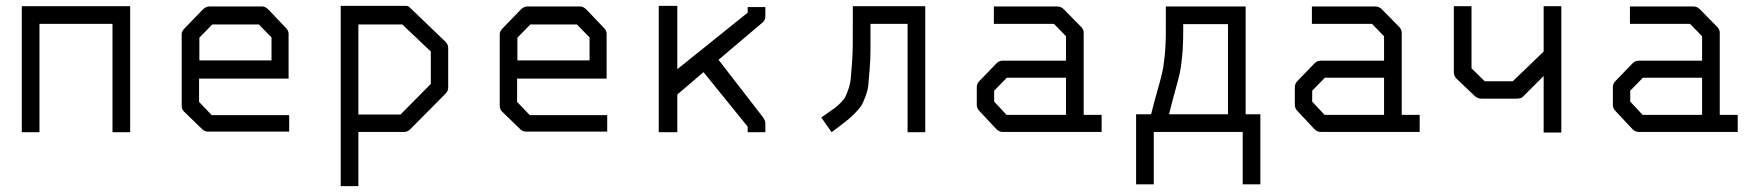

<svg xmlns="http://www.w3.org/2000/svg" viewBox="-20 -498 5980 652"><path d="M114 -49H54V-477H422V-49H362V-417H114Z M656 -231V-152L699 -107H962V-51H687Q675 -51 667 -59L605 -119Q597 -127 597 -140V-382Q597 -392 607 -402L668 -465Q679 -476 690 -476H871Q881 -476 892 -465L951 -403Q960 -394 960 -383V-231ZM657 -293H902V-371L859 -415H701L657 -370Z M1137 -478H1357Q1366 -478 1370 -474L1493 -356Q1502 -347 1502 -335V-201Q1502 -189 1493 -180L1373 -59Q1364 -50 1353 -50H1197V134H1137ZM1197 -415V-109H1340L1443 -213V-323L1346 -415Z M1736 -231V-152L1779 -107H2042V-51H1767Q1755 -51 1747 -59L1685 -119Q1677 -127 1677 -140V-382Q1677 -392 1687 -402L1748 -465Q1759 -476 1770 -476H1951Q1961 -476 1972 -465L2031 -403Q2040 -394 2040 -383V-231ZM1737 -293H1982V-371L1939 -415H1781L1737 -370Z M2280 -177V-49H2217V-478H2280V-263L2519 -455V-474H2579V-443Q2579 -429.5 2570 -422L2420 -295L2570 -101Q2579 -88.5 2579 -80V-49H2519V-68L2369 -253Z M3122 -49H3062V-417H2936Q2936 -360 2936 -328Q2936 -296 2933 -260.5Q2930 -225 2928.5 -208.5Q2927 -192 2918.8 -170Q2910.5 -148 2905.2 -139.5Q2900 -131 2883.8 -114.2Q2867.5 -97.5 2856 -88.8Q2844.5 -80 2818.5 -60Q2809 -53 2804 -49L2769 -99Q2777.5 -105 2792.5 -115.5Q2809.5 -127.5 2817 -133Q2824.5 -138.5 2835.8 -150Q2847 -161.5 2851 -169.8Q2855 -178 2861.2 -195.8Q2867.5 -213.5 2869 -231.5Q2870.5 -249.5 2873 -280.5Q2875.5 -311.5 2875.8 -346.2Q2876 -381 2876 -432V-477H3122Z M3600 -108V-234H3399L3356 -190V-153L3398 -108ZM3660 -108H3721V-50H3385Q3373 -50 3364 -59L3306 -121Q3297 -130 3297 -142V-202Q3297 -214 3306 -223L3365 -284Q3373 -292 3386 -292H3600V-375L3559 -417H3355V-476H3571Q3583 -476 3592 -467L3651 -407Q3660 -398 3660 -387Z M3898 128H3838V-110H3889Q3897.5 -144.5 3909.5 -187Q3921.5 -229.5 3926.2 -249.5Q3931 -269.5 3935 -307.2Q3939 -345 3939 -396V-445V-476H4210V-110H4260V128H4200V-50H3898ZM3950 -110H4150V-416H3998V-394Q3998 -343 3994.2 -305.5Q3990.5 -268 3986 -248.2Q3981.5 -228.5 3969.8 -186.2Q3958 -144 3950 -110Z M4680 -108V-234H4479L4436 -190V-153L4478 -108ZM4740 -108H4801V-50H4465Q4453 -50 4444 -59L4386 -121Q4377 -130 4377 -142V-202Q4377 -214 4386 -223L4445 -284Q4453 -292 4466 -292H4680V-375L4639 -417H4435V-476H4651Q4663 -476 4672 -467L4731 -407Q4740 -398 4740 -387Z M5282 -477V-48H5222V-240L5150 -168Q5144 -163 5129 -163H5010Q4998.5 -163 4989 -171L4926 -231Q4917 -240 4917 -253V-477H4977V-266L5022 -222H5117L5222 -323V-477Z M5760 -108V-234H5559L5516 -190V-153L5558 -108ZM5820 -108H5881V-50H5545Q5533 -50 5524 -59L5466 -121Q5457 -130 5457 -142V-202Q5457 -214 5466 -223L5525 -284Q5533 -292 5546 -292H5760V-375L5719 -417H5515V-476H5731Q5743 -476 5752 -467L5811 -407Q5820 -398 5820 -387Z"/></svg>

Font: 3270 Nerd Font Mono
Style: Regular
Weight: 400
Monospace: yes
Version: Version 3.0.1;Nerd Fonts 3.0.0